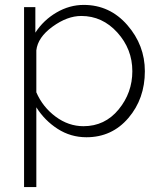

<svg xmlns="http://www.w3.org/2000/svg" viewBox="-20 -549 652 782"><path d="M128 -112V213H78V-520H124V-416Q157 -467 210 -498Q263 -529 321 -529Q427 -529 498.5 -447Q570 -365 570 -259Q570 -147 503 -68.5Q436 10 332 10Q268 10 215 -24Q162 -58 128 -112ZM519 -259Q519 -349 458 -416.5Q397 -484 311 -484Q254 -484 194 -440.5Q134 -397 128 -344V-173Q154 -113 206.5 -74Q259 -35 320 -35Q407 -35 463 -103Q519 -171 519 -259Z"/></svg>

Font: Raleway-v4020 Light
Style: Regular
Weight: 300
Designer: Matt McInerney, Pablo Impallari, Rodrigo Fuenzalida
Foundry: Matt McInerney, Pablo Impallari, Rodrigo Fuenzalida
Version: Version 4.020;PS 004.020;hotconv 1.0.88;makeotf.lib2.5.64775